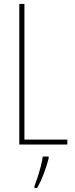

<svg xmlns="http://www.w3.org/2000/svg" viewBox="-20 -734 381 975"><path d="M78 0V-714H104V-25H322V0ZM227 71Q218 105 203 146Q188 187 168 221H155V211Q162 193 171 165.5Q180 138 187.5 109.5Q195 81 197 61H227Z"/></svg>

Font: Noto Sans Hebrew ExtraCondensed Thin
Style: Regular
Weight: 100
Width: 2
Designer: Monotype Design Team
Foundry: Monotype Imaging Inc.
Version: Version 2.004; ttfautohint (v1.8.4.7-5d5b)